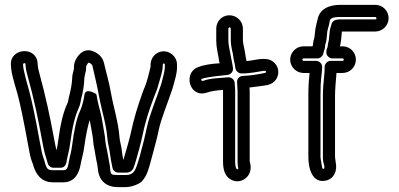

<svg xmlns="http://www.w3.org/2000/svg" viewBox="-20 -706 1647 792"><path d="M467 16C438 16 437 14 434 -10C434 -15 434 -19 433 -23L430 -39C427 -56 422 -86 417 -108C414 -121 414 -140 410 -159C405 -186 401 -218 393 -248C388 -267 384 -282 382 -293C380 -306 379 -312 377 -318C377 -318 332 -348 328 -313C326 -294 317 -263 311 -250C296 -219 286 -172 277 -103C275 -83 266 -54 263 -33C259 -9 253 -4 242 -4H198C178 -4 172 -8 164 -40C159 -58 155 -64 152 -81C150 -92 147 -106 144 -122C125 -227 110 -296 100 -332C85 -384 77 -420 76 -429L75 -441C75 -445 85 -448 85 -443L86 -430C87 -420 89 -411 92 -400C123 -288 137 -216 154 -125C163 -75 166 -69 173 -46L177 -32C180 -21 190 -14 201 -14H229C249 -14 254 -30 256 -48L262 -75C264 -85 267 -95 268 -106C280 -193 290 -228 305 -261C312 -277 313 -291 315 -299C322 -325 327 -353 328 -384C328 -386 330 -397 334 -413C334 -415 335 -417 335 -419V-429C335 -434 342 -446 346 -448C355 -445 361 -437 361 -436C371 -390 379 -361 388 -312C400 -246 418 -197 423 -135C425 -112 430 -99 432 -83C436 -53 439 -37 444 -14C446 -2 457 6 469 6H502C515 6 526 -2 530 -11C537 -28 547 -66 554 -91L564 -130V-131C582 -217 595 -250 615 -305C621 -322 627 -332 633 -355L638 -372C641 -383 651 -413 651 -430C651 -436 651 -440 653 -443C655 -445 659 -445 660 -440V-435C660 -427 660 -420 656 -402L648 -370L643 -353C627 -304 597 -233 586 -181C581 -158 577 -140 574 -128L564 -90C554 -48 544 -20 539 -9C529 12 516 16 496 16ZM467 66H496C515 66 533 61 551 52C567 44 577 29 585 12C593 -6 601 -36 612 -78L622 -116C626 -129 630 -147 635 -171C644 -215 674 -287 691 -339L696 -356L705 -390C709 -408 711 -421 710 -436V-441C710 -457 702 -471 691 -481C666 -502 632 -497 614 -475C604 -463 600 -448 601 -430C599 -422 592 -395 590 -386L585 -369C580 -351 575 -344 567 -321C548 -266 535 -230 516 -142L506 -105C501 -88 494 -63 489 -46C486 -59 484 -70 482 -89C479 -111 474 -124 473 -139C468 -204 449 -260 438 -321C429 -372 419 -402 409 -446C403 -473 380 -490 360 -496C321 -509 295 -471 288 -449C286 -443 285 -436 285 -429V-422C281 -406 278 -396 278 -386C277 -360 272 -336 266 -312C262 -298 261 -285 259 -282C241 -243 230 -201 218 -112C217 -102 215 -96 213 -86C211 -94 208 -107 203 -134C186 -225 171 -299 140 -413C138 -422 136 -429 136 -434L135 -447C129 -517 19 -508 25 -437L26 -424C27 -406 36 -374 52 -319C61 -287 76 -218 95 -113C98 -97 101 -83 103 -71C107 -50 112 -40 116 -28C126 10 149 46 198 46H242C290 46 307 4 312 -25C314 -40 324 -72 327 -97C334 -148 342 -186 350 -211C354 -193 357 -171 361 -150C364 -137 364 -117 368 -98C372 -81 375 -53 381 -29L383 -14C383 -11 384 -10 384 -9V-7C389 43 422 66 467 66Z M927 -593C930 -593 932 -590 932 -588V-539C932 -516 940 -488 941 -482C943 -459 949 -445 951 -425C953 -412 965 -403 976 -403C1014 -403 1041 -410 1068 -414C1078 -415 1082 -407 1072 -405C1044 -399 1005 -393 983 -393C970 -393 957 -383 958 -367L960 -331V-40C960 -14 964 -13 963 -11C958 -2 950 -11 950 -40V-332V-334L948 -364C947 -377 936 -388 921 -387C890 -384 846 -384 817 -372C811 -371 807 -379 813 -381C836 -389 890 -394 918 -397C931 -398 943 -410 941 -425C938 -449 934 -461 932 -474C928 -500 922 -519 922 -539V-588C922 -591 925 -593 927 -593ZM926 -643C895 -643 872 -617 872 -588V-539C872 -510 879 -486 882 -466C883 -458 884 -452 886 -445C853 -443 822 -439 797 -429C734 -406 761 -300 833 -324C851 -330 870 -333 900 -335V-331V-40C900 -10 906 21 933 35C964 52 995 35 1007 13C1021 -13 1010 -38 1010 -40V-332V-333L1009 -345C1030 -347 1053 -351 1070 -353C1088 -355 1106 -361 1117 -376C1137 -403 1128 -436 1106 -452C1077 -474 1033 -457 997 -454C995 -466 992 -476 991 -487C989 -503 982 -527 982 -539V-588C982 -619 956 -643 926 -643Z M1533 -630C1533 -628 1531 -626 1528 -626H1383C1365 -626 1352 -621 1348 -608L1343 -591C1341 -586 1340 -579 1340 -576L1337 -545C1336 -535 1333 -530 1331 -511C1330 -508 1326 -504 1326 -490C1326 -475 1340 -465 1351 -465H1393C1396 -465 1398 -463 1398 -460C1398 -457 1396 -455 1393 -455H1344C1329 -455 1319 -441 1319 -430V-428C1319 -419 1319 -410 1318 -401C1314 -365 1312 -336 1312 -312V-62C1312 -53 1312 -47 1313 -40L1317 -25C1322 -4 1310 -8 1309 -14C1306 -34 1302 -51 1302 -59V-312C1302 -345 1303 -370 1305 -386C1307 -405 1309 -419 1309 -430C1309 -445 1295 -455 1284 -455H1232C1230 -455 1227 -458 1227 -460C1227 -462 1230 -465 1232 -465H1289C1302 -465 1312 -476 1314 -486C1318 -506 1321 -503 1321 -516C1321 -524 1326 -530 1327 -545L1330 -575C1331 -584 1338 -603 1340 -618C1341 -627 1346 -636 1383 -636H1528C1530 -636 1533 -633 1533 -630ZM1252 -312V-59C1252 -11 1268 51 1324 39C1358 32 1372 -2 1365 -35L1363 -50C1363 -50 1362 -55 1362 -62V-312C1362 -334 1365 -371 1368 -405H1393C1424 -405 1448 -430 1448 -460C1448 -490 1424 -515 1393 -515H1382C1383 -518 1386 -529 1387 -541L1390 -573V-576H1528C1557 -576 1583 -600 1583 -631C1583 -661 1559 -686 1528 -686H1383C1338 -686 1298 -669 1290 -626C1289 -619 1282 -598 1280 -579L1277 -551C1276 -547 1272 -539 1271 -521C1271 -520 1270 -518 1269 -515H1232C1202 -515 1177 -490 1177 -460C1177 -430 1202 -405 1232 -405H1257C1254 -377 1252 -353 1252 -312Z"/></svg>

Font: Squarish
Style: Fog
Weight: 400
Foundry: Cannot Into Space Fonts
Version: Version 0.272